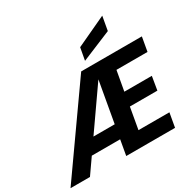

<svg xmlns="http://www.w3.org/2000/svg" viewBox="-229 -1189 1414 1403"><g transform="rotate(-30 478.0 -488.0)"><path d="M-25 0 469 -700H981L960 -581H698L668 -414H900L881 -300H649L617 -119H878L857 0H445L549 -587L139 0ZM142 -128 227 -243H560L539 -128ZM532 -753 551 -857 806 -976 785 -858Z"/></g></svg>

Font: DM Sans 24pt Black
Style: Italic
Weight: 900
Italic angle: -10°
Designer: Colophon Foundry, Jonny Pinhorn
Foundry: Colophon Foundry
Version: Version 4.004;gftools[0.9.30]